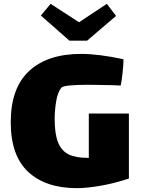

<svg xmlns="http://www.w3.org/2000/svg" viewBox="-20 -933 734 1001"><path d="M652 -341V-2Q572 24 501 36Q430 48 381 48Q219 48 127.5 -36.5Q36 -121 36 -296Q36 -474 132 -563Q228 -652 403 -652Q495 -652 624 -624Q624 -600 619 -553Q614 -506 609 -487L566 -489Q488 -491 444 -491Q312 -491 300 -476Q281 -453 273 -405.5Q265 -358 265 -314Q265 -234 283 -190Q301 -146 338 -128Q375 -110 438 -110H443V-341ZM585 -850 434 -721H342L193 -852L244 -913L392 -817L537 -913Z"/></svg>

Font: Lalezar
Style: Regular
Weight: 400
Designer: Borna Izadpanah
Foundry: Borna Izadpanah
Version: Version 1.003;November 28, 2018;FontCreator 11.5.0.2421 64-b